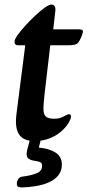

<svg xmlns="http://www.w3.org/2000/svg" viewBox="-20 -604 384 844"><path d="M132 16Q84 16 64.5 -12Q45 -40 52 -100L91 -405H59Q44 -405 44 -421Q44 -431 57.5 -450Q71 -469 92 -492Q113 -515 135.5 -536Q158 -557 177 -570.5Q196 -584 206 -584Q217 -584 221 -575.5Q225 -567 223 -554L214 -475H326Q341 -475 343.5 -470Q346 -465 342 -454Q330 -420 319.5 -412.5Q309 -405 281 -405H201L176 -191Q174 -172 172.5 -155Q171 -138 171 -124Q171 -101 182 -91.5Q193 -82 218 -82Q242 -82 259.5 -92Q277 -102 284 -102Q292 -102 292 -92Q292 -82 281.5 -64Q271 -46 250.5 -27.5Q230 -9 200 3.5Q170 16 132 16ZM120 -20Q122 -26 125.5 -30Q129 -34 135 -35L154 -39Q162 -41 166 -37Q170 -33 168 -24L141 83L130 44Q180 44 216 62Q252 80 252 119Q252 147 236.5 166.5Q221 186 195 197.5Q169 209 138 214Q107 219 77 220Q64 220 59 216Q54 212 54 205Q54 191 61 182Q68 173 81 172Q113 168 139 158.5Q165 149 165 125Q165 113 157 109Q149 105 122 101Q113 99 105 93Q97 87 97 72Q97 68 98 63Q99 58 100 53Z"/></svg>

Font: Alkatra
Style: Regular
Weight: 400
Designer: Suman Bhandary
Version: Version 1.100;gftools[0.9.22]